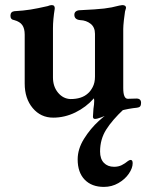

<svg xmlns="http://www.w3.org/2000/svg" viewBox="-20 -447 583 754"><path d="M345 11 347 -20Q350 -38 350 -52L349 -61Q318 -26 276 -5.5Q234 15 189 15Q140 15 108.5 -22.5Q77 -60 77 -119V-311Q77 -335 67.5 -348.5Q58 -362 36 -368Q21 -370 21 -385Q21 -401 36 -403Q72 -405 100 -409.5Q128 -414 167 -423Q177 -427 183 -427Q196 -427 195 -413Q188 -370 188 -336V-143Q188 -107 208 -83Q228 -59 257 -58Q301 -58 325 -80Q335 -88 344 -105Q353 -122 353 -146V-314Q353 -340 336 -353.5Q319 -367 295 -368Q272 -370 272 -389Q272 -398 278.5 -402.5Q285 -407 295 -407Q359 -410 389 -413.5Q419 -417 448 -425L460 -427Q475 -427 475 -416Q475 -414 471 -402Q469 -391 466.5 -368Q464 -345 464 -333V-101Q464 -59 482 -59L516 -60Q534 -60 534 -43Q534 -34 530.5 -29.5Q527 -25 518 -24Q454 -18 377 14Q361 20 353 20Q345 20 345 11ZM285 179Q285 138 310 98Q335 58 368 28Q401 -2 429 -18H466Q421 24 397 62Q373 100 373 148Q373 177 388 192.5Q403 208 428 208Q445 208 458 201.5Q471 195 483 185Q489 181 493 181Q501 181 501 194Q501 213 486 235Q471 257 445 272Q419 287 388 287Q340 287 312.5 258.5Q285 230 285 179Z"/></svg>

Font: EB Garamond SemiBold
Style: Regular
Weight: 600
Designer: Georg Duffner and Octavio Pardo
Foundry: Georg Duffner
Version: Version 1.000